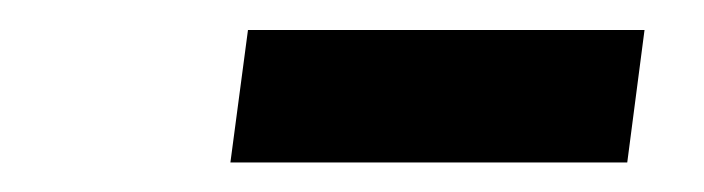

<svg xmlns="http://www.w3.org/2000/svg" viewBox="-20 -764 477 130"><path d="M147.9 -743.7H416.4L404.7 -654H136Z"/></svg>

Font: Merriweather 7pt Light
Style: Italic
Weight: 300
Italic angle: -7.8°
Designer: Eben Sorkin
Foundry: Eben Sorkin
Version: Version 2.200;gftools[0.9.31]